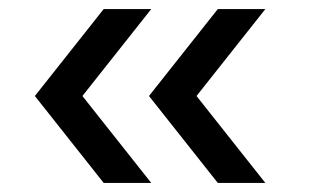

<svg xmlns="http://www.w3.org/2000/svg" viewBox="-20 -481 683 424"><path d="M209 -77C209 -77 57 -269 57 -269C57 -269 209 -461 209 -461C209 -461 314 -461 314 -461C314 -461 162 -269 162 -269C162 -269 314 -77 314 -77C314 -77 209 -77 209 -77ZM461 -77C461 -77 309 -269 309 -269C309 -269 461 -461 461 -461C461 -461 566 -461 566 -461C566 -461 414 -269 414 -269C414 -269 566 -77 566 -77C566 -77 461 -77 461 -77Z"/></svg>

Font: Preevio_Regular
Style: Regular
Weight: 500
Designer: Gumpita Rahayu
Foundry: Tokotype Studio
Version: ""